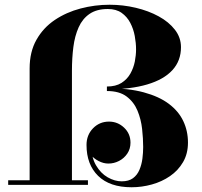

<svg xmlns="http://www.w3.org/2000/svg" viewBox="-20 -780 852 810"><path d="M105 0V-491Q105 -561.5 133.8 -612.2Q162.5 -663 211.2 -695.8Q260 -728.5 320 -744.2Q380 -760 442.5 -760Q499 -760 552.8 -747.2Q606.5 -734.5 649.5 -711Q692.5 -687.5 718 -654.5Q743.5 -621.5 743.5 -581Q743.5 -523.5 707.2 -484Q671 -444.5 601.2 -423.8Q531.5 -403 431 -403V-415Q468.5 -415 492.5 -430.2Q516.5 -445.5 530 -469.5Q543.5 -493.5 548.8 -520.5Q554 -547.5 554 -571.5Q554 -598.5 548.5 -628.2Q543 -658 529.5 -683.8Q516 -709.5 493 -725.8Q470 -742 435 -742Q388 -742 358 -721.5Q328 -701 311.8 -664.8Q295.5 -628.5 289.5 -581.5Q283.5 -534.5 283.5 -481V0ZM14.5 0V-19.5H351V0ZM535 10Q443 10 394 -38Q345 -86 345 -168.5Q345 -210.5 372.5 -238.8Q400 -267 440 -267Q476.5 -267 503.5 -241.5Q530.5 -216 530.5 -178Q530.5 -152 517 -132Q503.5 -112 482.2 -101Q461 -90 437 -90Q416.5 -90 395.8 -100.8Q375 -111.5 360.8 -129.2Q346.5 -147 346 -168.5H365Q365 -117 384.8 -83Q404.5 -49 434.2 -32Q464 -15 493.5 -15Q523 -15 541 -28.2Q559 -41.5 568.2 -63.5Q577.5 -85.5 580.8 -110.8Q584 -136 584 -160Q584 -195.5 579.5 -236.2Q575 -277 560 -313.2Q545 -349.5 514.2 -372.8Q483.5 -396 431 -396V-408Q521.5 -408 586.2 -390.5Q651 -373 692.2 -342Q733.5 -311 753.2 -269.2Q773 -227.5 773 -178.5Q773 -131.5 752.2 -96Q731.5 -60.5 697.2 -37Q663 -13.5 620.8 -1.8Q578.5 10 535 10Z"/></svg>

Font: Bodoni Moda 11pt ExtraBold
Style: Regular
Weight: 800
Designer: Owen Earl
Foundry: indestructible type
Version: Version 2.004